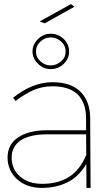

<svg xmlns="http://www.w3.org/2000/svg" viewBox="-20 -919 528 939"><path d="M403 0H423L421 -345C420 -398 404 -440 373 -471C341 -502 296 -517 237 -517C172 -517 108 -492 44 -441L56 -425C86 -448 116 -466 145 -479C174 -491 204 -497 237 -497C290 -497 331 -484 359 -458C386 -431 400 -394 401 -345V-282H209C150 -282 103 -270 69 -247C34 -224 17 -191 17 -149C17 -106 33 -70 64 -42C95 -14 136 0 185 0C233 0 276 -10 313 -29C350 -48 379 -78 402 -117ZM318 -54C282 -31 238 -20 186 -20C141 -20 105 -32 78 -56C51 -79 37 -110 37 -149C37 -185 52 -213 82 -233C112 -252 154 -262 209 -262H401L402 -162C382 -113 354 -77 318 -54ZM292 -728C274 -745 253 -754 228 -754C204 -754 183 -745 166 -728C148 -711 139 -690 139 -667C139 -644 148 -624 166 -607C183 -590 204 -581 228 -581C253 -581 274 -590 292 -607C309 -624 318 -644 318 -667C318 -690 309 -711 292 -728ZM178 -716C192 -729 209 -736 228 -736C247 -736 264 -729 279 -716C294 -702 301 -686 301 -667C301 -648 294 -632 279 -619C264 -606 247 -599 228 -599C209 -599 192 -606 178 -619C163 -632 156 -648 156 -667C156 -686 163 -702 178 -716ZM327 -899 174 -814 199 -805 344 -886Z"/></svg>

Font: Argentum Sans Thin
Style: Regular
Weight: 250
Designer: Julieta Ulanovsky
Foundry: Julieta Ulanovsky
Version: Version 5.001;February 15, 2019;FontCreator 11.5.0.2425 64-b